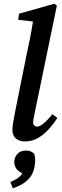

<svg xmlns="http://www.w3.org/2000/svg" viewBox="-20 -750 333 1037"><path d="M114 14Q85 14 66 -2Q47 -18 47 -49Q47 -64 50.5 -86Q54 -108 61 -143L123 -452Q133 -497 142 -542.5Q151 -588 158 -634L78 -643L83 -676L274 -730L287 -719L167 -138Q163 -121 161 -108.5Q159 -96 159 -88Q159 -78 165.5 -72Q172 -66 180 -66Q208 -66 263 -133L290 -113Q270 -82 243.5 -52.5Q217 -23 185 -4.5Q153 14 114 14ZM170 112Q170 174 139.5 211Q109 248 49 267L36 233Q63 222 77.5 211Q92 200 101 186Q78 176 67.5 160Q57 144 57 125Q57 101 73.5 82Q90 63 122 63Q147 63 165 81Q167 89 168.5 96.5Q170 104 170 112Z"/></svg>

Font: Source Serif 4 Semibold
Style: Italic
Weight: 600
Italic angle: -12°
Designer: Frank Grießhammer
Foundry: Adobe
Version: Version 4.005;hotconv 1.1.0;makeotfexe 2.6.0